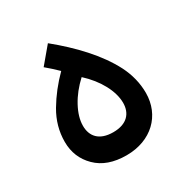

<svg xmlns="http://www.w3.org/2000/svg" viewBox="-125 -609 694 718"><g transform="rotate(-30 222.0 -250.0)"><path d="M221.2 5.4C328.6 5.4 399.9 -64.5 399.9 -161.1C399.9 -203.1 389.6 -244.1 369.6 -283.7C328.6 -363.3 257.3 -438 175.3 -504.9L116.7 -435.1C133.3 -421.4 149.9 -406.2 166.5 -390.1C132.8 -356.4 104 -319.8 80.6 -280.3C57.1 -240.2 45.4 -198.2 45.4 -153.8C45.4 -108.4 61 -70.8 91.8 -40.5C122.6 -9.8 166 5.4 221.2 5.4ZM221.2 -94.2C160.2 -94.2 134.3 -127 134.3 -171.4C134.3 -196.3 142.1 -223.1 157.7 -252C173.3 -280.8 194.3 -307.1 221.2 -332C275.4 -282.7 307.6 -221.7 307.6 -171.4C307.6 -127 281.2 -94.2 221.2 -94.2Z"/></g></svg>

Font: Estedad Medium
Style: Regular
Weight: 500
Designer: Amin Abedi
Version: Version 7.3